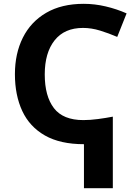

<svg xmlns="http://www.w3.org/2000/svg" viewBox="-20 -744 717 1004"><path d="M418 -724Q475 -724 532.5 -710.5Q590 -697 642 -674L593 -551Q549 -570 503.5 -584Q458 -598 414 -598Q317 -598 265.5 -533Q214 -468 214 -355Q214 -241 262 -178.5Q310 -116 416 -116Q451 -116 492.5 -121.5Q534 -127 570 -134V240H419V10Q295 10 215 -35.5Q135 -81 96.5 -163.5Q58 -246 58 -356Q58 -464 99.5 -547Q141 -630 221.5 -677Q302 -724 418 -724Z"/></svg>

Font: Noto Sans IKEA
Style: Bold
Weight: 600
Designer: Monotype Design Team
Foundry: Monotype Imaging Inc.
Version: Version 2.001